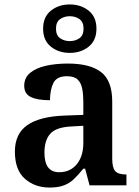

<svg xmlns="http://www.w3.org/2000/svg" viewBox="-20 -834 625 864"><path d="M203 10Q137 10 92 -29.5Q47 -69 47 -152Q47 -232 103 -271Q159 -310 272 -314L355 -317V-374Q355 -408 350 -434.5Q345 -461 329.5 -476Q314 -491 281 -491Q235 -491 220 -460Q205 -429 205 -383Q148 -383 118.5 -397.5Q89 -412 89 -448Q89 -484 115.5 -506Q142 -528 186.5 -538Q231 -548 285 -548Q385 -548 435 -509.5Q485 -471 485 -377V-120Q485 -79 498.5 -64Q512 -49 546 -49H549V0H383L363 -75H355Q333 -48 313.5 -29Q294 -10 268 0Q242 10 203 10ZM246 -59Q296 -59 325.5 -95Q355 -131 355 -191V-268L303 -265Q233 -262 206.5 -232.5Q180 -203 180 -147Q180 -59 246 -59ZM294 -596Q244 -596 209 -624Q174 -652 174 -705Q174 -758 209 -786Q244 -814 294 -814Q344 -814 379 -786Q414 -758 414 -705Q414 -652 379 -624Q344 -596 294 -596ZM294 -649Q319 -649 337.5 -662Q356 -675 356 -705Q356 -735 337.5 -748Q319 -761 294 -761Q269 -761 250.5 -748Q232 -735 232 -705Q232 -675 250.5 -662Q269 -649 294 -649Z"/></svg>

Font: Noto Serif NP Hmong SemiBold
Style: Regular
Weight: 600
Designer: Dalton Maag Ltd
Foundry: Dalton Maag Ltd
Version: Version 1.001; ttfautohint (v1.8.4.7-5d5b)